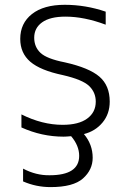

<svg xmlns="http://www.w3.org/2000/svg" viewBox="-20 -553 529 792"><path d="M63.5 -392.6Q63.5 -457 111.8 -495.1Q160.2 -533.2 247.1 -533.2Q333 -533.2 416 -504.9V-451.2Q327.1 -484.4 250 -484.4Q186.5 -484.4 153.8 -460.9Q121.1 -437.5 121.1 -397.5Q121.1 -359.4 147 -335Q172.9 -310.5 247.1 -295.9Q347.7 -273.4 390.1 -236.8Q432.6 -200.2 432.6 -133.8Q432.6 -83 402.8 -47.4Q373 -11.7 326.2 0Q362.3 43 362.3 97.7Q362.3 147.5 322.3 183.1Q282.2 218.8 188.5 218.8Q128.9 218.8 75.2 195.3V142.6Q128.9 170.9 184.6 169.9Q306.6 169.9 306.6 89.8Q306.6 47.9 273.4 8.8Q252.9 10.7 242.2 10.7Q152.3 10.7 68.4 -27.3V-81.1Q154.3 -38.1 238.3 -38.1Q304.7 -38.1 339.8 -64Q375 -89.8 375 -133.8Q375 -171.9 347.7 -198.2Q320.3 -224.6 239.3 -243.2Q146.5 -262.7 105 -298.3Q63.5 -334 63.5 -392.6Z"/></svg>

Font: Gen Shin Gothic Light
Style: Regular
Weight: 200
Designer: [Source Han Sans]
Ryoko NISHIZUKA  (kana & ideographs); Paul D. Hunt (Latin, Greek & Cyrillic); Wenlong ZHANG  (bopomofo
Version: Version 1.002.20150607